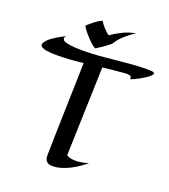

<svg xmlns="http://www.w3.org/2000/svg" viewBox="-173 -1067 1084 1232"><g transform="rotate(20 369.0 -451.5)"><path d="M543.9 -56.2Q524.4 -40 499.8 -22.7Q475.1 -5.4 447.3 9Q419.4 23.4 388.9 32.7Q358.4 42 327.1 42Q317.4 42 308.1 39.6Q298.8 37.1 291.5 31Q284.2 24.9 279.8 14.6Q275.4 4.4 275.9 -11.2Q275.9 -29.8 277.8 -103Q278.3 -134.3 279.5 -180.9Q280.8 -227.5 282.5 -293.5Q284.2 -359.4 286.6 -447Q289.1 -534.7 292 -647.9Q246.1 -642.6 200.9 -639.4Q155.8 -636.2 109.9 -636.2Q67.9 -636.2 40 -641.1Q12.2 -646 1 -658.2Q-5.4 -668.9 4.9 -685.1Q9.3 -691.9 17.6 -700.7Q25.9 -709.5 40.3 -720.2Q54.7 -731 75.7 -743.7Q96.7 -756.3 126 -771Q118.2 -761.2 118.7 -754.6Q119.1 -748 122.6 -743.7Q126.5 -738.3 133.8 -734.9Q147.9 -729.5 177 -725.3Q206.1 -721.2 257.8 -721.2Q314.5 -721.2 369.4 -725.6Q424.3 -730 477.8 -735.6Q531.2 -741.2 584.2 -745.6Q637.2 -750 689.9 -750Q704.1 -750 715.1 -749.3Q726.1 -748.5 731.9 -746.1Q741.2 -742.7 738.3 -735.1Q735.4 -727.5 724.4 -718Q713.4 -708.5 697.3 -698Q681.2 -687.5 664.1 -678.2Q647 -668.9 631.3 -661.9Q615.7 -654.8 606.9 -651.9Q611.3 -667 601.1 -673.1Q590.8 -679.2 558.1 -676.8Q484.9 -670.9 414.1 -662.1L395 -56.2Q406.2 -47.9 421.9 -44.4Q437.5 -41 454.1 -41Q470.7 -41 486.8 -43.2Q502.9 -45.4 515.6 -48.3Q530.8 -51.8 543.9 -56.2ZM220.2 -877.9Q225.1 -881.8 234.1 -890.1Q243.2 -898.4 255.1 -908Q267.1 -917.5 281.7 -927.5Q296.4 -937.5 313 -944.8Q317.4 -937.5 325.9 -926Q334.5 -914.6 344.7 -903.3Q355 -892.1 365.5 -882.8Q376 -873.5 383.3 -870.1Q397.5 -881.3 413.3 -890.9Q429.2 -900.4 444.8 -908.4Q460.4 -916.5 474.9 -922.4Q489.3 -928.2 501 -932.1L543.5 -942.9Q506.3 -918.9 475.1 -891.1Q443.8 -863.3 421.4 -826.7Q399.4 -808.6 377.9 -793.5Q356.4 -778.3 329.1 -761.7Q317.9 -767.6 305.9 -777.3Q293.9 -787.1 282.2 -798.8Q270.5 -810.5 259.8 -822.8Q249 -835 240.5 -845.9Q231.9 -856.9 226.6 -865.5Q221.2 -874 220.2 -877.9Z"/></g></svg>

Font: Eagle Lake
Style: Regular
Weight: 400
Designer: Astigmatic (AOETI)
Foundry: Astigmatic (AOETI)
Version: Version 1.000